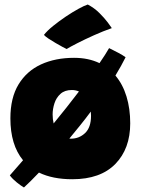

<svg xmlns="http://www.w3.org/2000/svg" viewBox="-20 -785 635 850"><path d="M300 8.5Q213 8.5 152.5 -21Q114.5 19 86 45Q73 37.5 54.2 22.5Q35.5 7.5 23.5 -8.5Q49.5 -37.5 82 -75.5Q26 -143.5 26 -261Q26 -352 62 -411.2Q98 -470.5 161.5 -499.8Q225 -529 308 -529Q371.5 -529 420.5 -505.5Q447 -544 463 -572Q483.5 -562 504.2 -551Q525 -540 536 -531.5Q517 -493.5 491 -450.5Q523.5 -412 540 -358Q556.5 -304 556.5 -239Q556.5 -126.5 490.5 -59Q424.5 8.5 300 8.5ZM213 -278.5Q213 -257 217.5 -238.5Q246 -273.5 274.5 -309.2Q303 -345 329.5 -380Q315 -386.5 298 -386.5Q266.5 -386.5 247.8 -369.5Q229 -352.5 221 -327.5Q213 -302.5 213 -278.5ZM293.5 -171Q330.5 -171 356.8 -196Q383 -221 383 -272.5Q383 -282 382 -291Q359 -260 334.8 -230Q310.5 -200 287 -171.5Q290 -171 293.5 -171ZM368.5 -765Q398 -749.5 420.2 -727.2Q442.5 -705 456.8 -686Q471 -667 475 -660.5Q437.5 -647.5 396.2 -629Q355 -610.5 321.8 -593.5Q288.5 -576.5 275 -568Q270.5 -570 256.5 -577.5Q242.5 -585 225.8 -594.8Q209 -604.5 194.5 -614.2Q180 -624 174.5 -630.5Q189 -649 215.2 -670.2Q241.5 -691.5 271.2 -711.5Q301 -731.5 327.5 -746Q354 -760.5 368.5 -765Z"/></svg>

Font: Grandstander Black
Style: Regular
Weight: 900
Designer: Tyler Finck
Foundry: Etcetera Type Co
Version: Version 1.200; ttfautohint (v1.8.3)